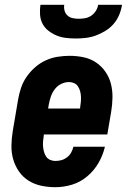

<svg xmlns="http://www.w3.org/2000/svg" viewBox="-20 -770 540 798"><path d="M210 8Q180 8 151.5 2Q123 -4 99 -19Q75 -34 59 -57Q43 -80 35 -107.5Q27 -135 27.5 -165Q28 -195 33 -225L55 -355Q59 -379 67 -403.5Q75 -428 90 -450Q105 -472 125.5 -490Q146 -508 170 -519Q194 -530 219.5 -534Q245 -538 269 -538Q299 -538 327.5 -532Q356 -526 379 -510.5Q402 -495 418 -472Q434 -449 441 -421.5Q448 -394 447.5 -364.5Q447 -335 442 -305L426 -211H162V-207Q160 -195 159 -183.5Q158 -172 159 -160.5Q160 -149 163 -138.5Q166 -128 172 -119Q178 -110 188.5 -105.5Q199 -101 210 -101Q223 -101 235.5 -104.5Q248 -108 258.5 -116Q269 -124 275.5 -135.5Q282 -147 285 -160H416Q408 -125 389.5 -93Q371 -61 342.5 -37Q314 -13 279.5 -2.5Q245 8 210 8ZM180 -319H313V-323Q315 -335 316 -346.5Q317 -358 316.5 -369Q316 -380 313 -391Q310 -402 304 -411Q298 -420 288 -424.5Q278 -429 267 -429Q250 -429 234 -421Q218 -413 207.5 -399Q197 -385 191.5 -369Q186 -353 183 -337ZM295 -610Q274 -610 253.5 -612.5Q233 -615 215 -622.5Q197 -630 181.5 -642Q166 -654 157 -671Q148 -688 146.5 -708.5Q145 -729 148 -750H247Q245 -737 248.5 -725Q252 -713 261 -705Q270 -697 282.5 -694.5Q295 -692 308 -692Q321 -692 334.5 -694.5Q348 -697 359.5 -705Q371 -713 378.5 -725Q386 -737 388 -750H487Q484 -729 475.5 -708.5Q467 -688 452.5 -671Q438 -654 418.5 -642Q399 -630 378.5 -622.5Q358 -615 337 -612.5Q316 -610 295 -610Z"/></svg>

Font: Iosevka Curly Slab HvObl
Style: Regular
Weight: 900
Italic angle: -9°
Monospace: yes
Designer: Belleve Invis
Foundry: Belleve Invis
Version: Version 11.1.0; ttfautohint (v1.8.3)